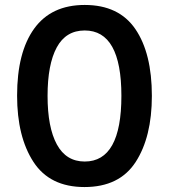

<svg xmlns="http://www.w3.org/2000/svg" viewBox="-20 -745 682 775"><path d="M593 -358Q593 -530 526.5 -627.5Q460 -725 322 -725Q187 -725 118 -629.5Q49 -534 49 -359Q49 -193 115 -91.5Q181 10 321 10Q462 10 527.5 -91Q593 -192 593 -358ZM172 -358Q172 -485 209 -553.5Q246 -622 322 -622Q470 -622 470 -358Q470 -93 322 -93Q247 -93 209.5 -162Q172 -231 172 -358Z"/></svg>

Font: Noto Sans Armenian Condensed Semi
Style: Regular
Weight: 600
Width: 3
Designer: Monotype Design Team
Foundry: Monotype Imaging Inc.
Version: Version 1.901